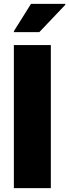

<svg xmlns="http://www.w3.org/2000/svg" viewBox="-20 -977 359 997"><path d="M52 0V-743H244V0ZM52 -810V-815L141 -957H319V-952L184 -810Z"/></svg>

Font: Saira ExtraBold
Style: Regular
Weight: 800
Designer: Hector Gatti with collaboration of the Omnibus-Type team
Foundry: Omnibus-Type
Version: Version 1.100; ttfautohint (v1.8.3)